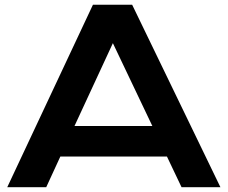

<svg xmlns="http://www.w3.org/2000/svg" viewBox="-20 -783 952 803"><path d="M368.7 -763.2H532.7L901.9 0H739.3L678.2 -128.4H232.4L173.3 0H10.3ZM617.2 -255.9 452.1 -602.5 291.5 -255.9Z"/></svg>

Font: Krona One
Style: Regular
Weight: 400
Version: Version 1.003